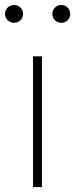

<svg xmlns="http://www.w3.org/2000/svg" viewBox="-28 -754 303 774"><path d="M105 0H141V-527H105ZM29 -662C49 -662 65 -678 65 -698C65 -718 49 -734 29 -734C9 -734 -8 -718 -8 -698C-8 -678 9 -662 29 -662ZM219 -662C240 -662 255 -678 255 -698C255 -718 240 -734 219 -734C199 -734 183 -718 183 -698C183 -678 199 -662 219 -662Z"/></svg>

Font: Noto Sans JP Thin
Style: Regular
Weight: 100
Designer: Ryoko NISHIZUKA 西塚涼子 (kana, bopomofo & ideographs); Paul D. Hunt (Latin, Greek & Cyrillic); Sandoll Communications 산돌커뮤니
Foundry: Adobe
Version: Version 2.004;hotconv 1.0.118;makeotfexe 2.5.65603